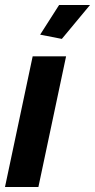

<svg xmlns="http://www.w3.org/2000/svg" viewBox="-24 -750 381 770"><path d="M107 -524H241L130 0H-4ZM224 -594 137 -611 213 -730H337Z"/></svg>

Font: Raleway Thin
Style: Bold Italic
Weight: 700
Italic angle: -12°
Version: Version 4.026